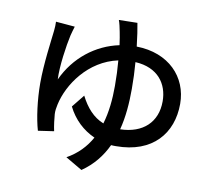

<svg xmlns="http://www.w3.org/2000/svg" viewBox="-90 -897 1180 1063"><g transform="rotate(10 500.0 -366.0)"><path d="M606 -197C625 -269 631 -348 631 -428C631 -479 629 -530 625 -578C753 -571 811 -488 811 -390C811 -273 734 -200 606 -197ZM494 -792C500 -777 506 -749 510 -728C514 -709 518 -684 522 -655C392 -628 278 -540 218 -409C214 -481 232 -602 245 -660C249 -677 255 -696 260 -713L153 -722C154 -708 153 -689 151 -670C145 -614 126 -482 126 -373C126 -278 140 -175 159 -110L248 -123C242 -149 236 -198 235 -217C234 -236 237 -254 241 -272C266 -388 366 -536 530 -571C534 -526 536 -477 536 -428C536 -353 529 -280 509 -213C451 -236 410 -283 378 -346L321 -275C355 -206 409 -156 474 -127C444 -73 401 -27 340 7L434 62C498 18 542 -38 572 -102C581 -101 590 -101 599 -101C806 -101 909 -228 909 -393C909 -544 798 -661 617 -664C611 -718 604 -763 598 -794Z"/></g></svg>

Font: Noto Sans T Chinese Medium
Style: Regular
Weight: 500
Designer: Ryoko NISHIZUKA (kana & ideographs); Paul D. Hunt (Latin, Greek & Cyrillic); Wenlong ZHANG (bopomofo); Sandoll Communica
Foundry: Adobe Systems Incorporated
Version: Version 1.000;PS 1;hotconv 1.0.78;makeotf.lib2.5.61930